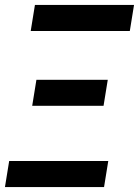

<svg xmlns="http://www.w3.org/2000/svg" viewBox="-26 -755 561 775"><path d="M98 -630 115 -735H515L498 -630ZM392 -328H104L121 -433H409ZM-6 0 11 -105H411L394 0Z"/></svg>

Font: Iosevka Extrabold Oblique
Style: Regular
Weight: 800
Italic angle: -9°
Monospace: yes
Designer: Belleve Invis
Foundry: Belleve Invis
Version: Version 32.5.0; ttfautohint (v1.8.4)